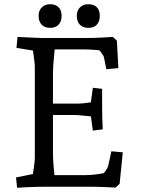

<svg xmlns="http://www.w3.org/2000/svg" viewBox="-20 -885 668 910"><path d="M61 5 56 -44 170 -67 130 -23Q132 -34 135.5 -56.5Q139 -79 142 -102Q145 -125 145 -135V-570Q145 -579 142.5 -598.5Q140 -618 137 -640.5Q134 -663 131 -682L170 -640L58 -658L63 -710Q82 -709 105 -708Q128 -707 148.5 -706Q169 -705 178 -705H401Q410 -705 430 -705.5Q450 -706 473 -707.5Q496 -709 515 -710L534 -692L541 -562L484 -557L473 -612Q472 -620 459 -637Q446 -654 435 -664L468 -645Q453 -647 425.5 -649Q398 -651 371 -651H205L242 -677Q240 -654 237 -627Q234 -600 232.5 -576.5Q231 -553 231 -540V-165Q231 -140 233 -110Q235 -80 238 -54Q241 -28 244 -13L203 -55H384Q414 -55 443.5 -59.5Q473 -64 486 -67L456 -43Q467 -57 479 -73.5Q491 -90 493 -100L508 -168L562 -163L547 -14L528 4Q509 3 485.5 2Q462 1 442.5 0.5Q423 0 414 0H195Q183 0 160 0.5Q137 1 110.5 2Q84 3 61 5ZM420 -266 406 -370 442 -329Q431 -331 409.5 -333.5Q388 -336 365.5 -338Q343 -340 330 -340H203V-394H350Q371 -394 399 -398.5Q427 -403 437 -404L406 -364L420 -469L464 -464V-380Q464 -326 467 -272ZM399 -753Q373 -753 358.5 -768Q344 -783 344 -810Q344 -835 359 -850Q374 -865 399 -865Q424 -865 438.5 -851Q453 -837 453 -810Q453 -783 439 -768Q425 -753 399 -753ZM218 -753Q192 -753 177.5 -768Q163 -783 163 -810Q163 -835 178 -850Q193 -865 218 -865Q242 -865 257 -851Q272 -837 272 -810Q272 -783 257.5 -768Q243 -753 218 -753Z"/></svg>

Font: Andada Pro
Style: Regular
Weight: 400
Designer: Carolina Giovagnoli
Foundry: Huerta Tipografica
Version: Version 3.003